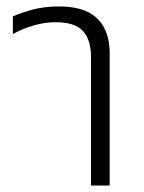

<svg xmlns="http://www.w3.org/2000/svg" viewBox="-20 -577 447 597"><path d="M263 0V-399Q263 -454 237.5 -481Q212 -508 153 -508Q120 -508 85 -498Q50 -488 20 -471V-526Q42 -536 79 -546.5Q116 -557 164 -557Q215 -557 249.5 -541.5Q284 -526 302.5 -493Q321 -460 321 -410V0Z"/></svg>

Font: Noto Sans Thai Light
Style: Regular
Weight: 300
Designer: Monotype Design Team
Foundry: Monotype Imaging Inc.
Version: Version 2.001